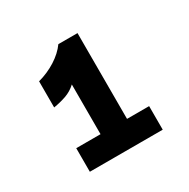

<svg xmlns="http://www.w3.org/2000/svg" viewBox="-82 -730 434 441"><g transform="rotate(-30 135.5 -509.0)"><path d="M103.5 -364.3V-558.6Q90.8 -546.9 75.2 -541.5Q59.6 -536.1 42 -533.2V-602.5Q67.4 -609.4 88.9 -623Q110.4 -636.7 123 -654.3H173.8V-364.3ZM39.1 -364.3V-426.8H232.4V-364.3Z"/></g></svg>

Font: Sen
Style: Bold
Weight: 700
Designer: Kosal Sen, Philatype
Foundry: Philatype
Version: Version 2.000;gftools[0.9.31]